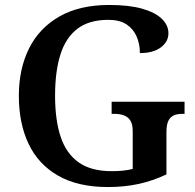

<svg xmlns="http://www.w3.org/2000/svg" viewBox="-20 -744 788 774"><path d="M415 10Q294 10 214 -36Q134 -82 95 -164.5Q56 -247 56 -358Q56 -466 97 -548.5Q138 -631 219.5 -677.5Q301 -724 420 -724Q500 -724 553 -709Q606 -694 632.5 -668Q659 -642 659 -610Q659 -576 628.5 -553Q598 -530 544 -530Q544 -567 530.5 -597.5Q517 -628 489.5 -646Q462 -664 417 -664Q339 -664 292 -628Q245 -592 223.5 -524Q202 -456 202 -358Q202 -260 224.5 -192.5Q247 -125 297 -89.5Q347 -54 430 -54Q453 -54 474.5 -56Q496 -58 515 -63V-215Q515 -243 505.5 -258Q496 -273 479.5 -279Q463 -285 440 -285H430V-334H724V-285H714Q694 -285 680 -278.5Q666 -272 658.5 -256.5Q651 -241 651 -211V-41Q596 -15 539 -2.5Q482 10 415 10Z"/></svg>

Font: Noto Serif Gujarati SemiBold
Style: Regular
Weight: 600
Version: Version 2.102